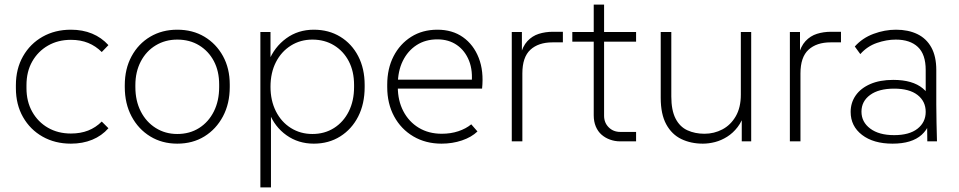

<svg xmlns="http://www.w3.org/2000/svg" viewBox="-20 -614 4165 834"><path d="M288 10Q219 10 165 -20.5Q111 -51 80 -105.5Q49 -160 49 -231V-244Q49 -315 80 -369.5Q111 -424 165 -454.5Q219 -485 288 -485Q339 -485 380 -468Q421 -451 451 -418L422 -388Q396 -414 363 -427.5Q330 -441 288 -441Q232 -441 188.5 -416Q145 -391 120 -347Q95 -303 95 -244V-231Q95 -173 120 -128.5Q145 -84 188.5 -59Q232 -34 288 -34Q330 -34 363 -47Q396 -60 422 -86L451 -57Q422 -24 380.5 -7Q339 10 288 10Z M750 10Q684 10 632.5 -21.5Q581 -53 551.5 -108.5Q522 -164 522 -236V-244Q522 -315 551.5 -369.5Q581 -424 632.5 -454.5Q684 -485 750 -485Q817 -485 868 -454.5Q919 -424 948.5 -370.5Q978 -317 978 -247V-236Q978 -164 948.5 -108.5Q919 -53 868 -21.5Q817 10 750 10ZM750 -32Q804 -32 845 -58Q886 -84 909 -130Q932 -176 932 -236V-247Q932 -305 909 -348.5Q886 -392 845 -417Q804 -442 750 -442Q698 -442 656.5 -417Q615 -392 591.5 -347Q568 -302 568 -244V-236Q568 -176 591.5 -130Q615 -84 656.5 -58Q698 -32 750 -32Z M1111 200V-475H1155V-339L1147 -348Q1172 -410 1223.5 -447.5Q1275 -485 1343 -485Q1408 -485 1458 -454.5Q1508 -424 1536 -370Q1564 -316 1564 -245V-236Q1564 -163 1536 -108Q1508 -53 1458 -21.5Q1408 10 1343 10Q1276 10 1224.5 -26.5Q1173 -63 1149 -125L1157 -134V200ZM1337 -32Q1390 -32 1431 -58Q1472 -84 1495 -130Q1518 -176 1518 -236V-245Q1518 -304 1495 -348Q1472 -392 1431 -417Q1390 -442 1337 -442Q1285 -442 1243.5 -416Q1202 -390 1178.5 -344Q1155 -298 1155 -237Q1155 -177 1178.5 -130.5Q1202 -84 1243.5 -58Q1285 -32 1337 -32Z M1898 10Q1829 10 1775.5 -21.5Q1722 -53 1692 -108.5Q1662 -164 1662 -236V-246Q1662 -316 1689.5 -369.5Q1717 -423 1766 -454Q1815 -485 1880 -485Q1945 -485 1991 -452.5Q2037 -420 2059.5 -362.5Q2082 -305 2074 -229H1695V-268H2048L2028 -246Q2035 -306 2017.5 -350Q2000 -394 1964.5 -418.5Q1929 -443 1880 -443Q1828 -443 1789.5 -418Q1751 -393 1729.5 -349Q1708 -305 1708 -246V-236Q1708 -177 1732 -131Q1756 -85 1799 -59Q1842 -33 1899 -33Q1938 -33 1971 -44Q2004 -55 2027 -74L2054 -43Q2028 -18 1986.5 -4Q1945 10 1898 10Z M2203 0V-475H2247V-370L2240 -372Q2250 -413 2271 -435.5Q2292 -458 2320.5 -467Q2349 -476 2382 -476H2425V-430H2380Q2319 -430 2284 -398Q2249 -366 2249 -295V0Z M2673 0Q2651 0 2630 -7.5Q2609 -15 2593 -29Q2577 -43 2568 -64.5Q2559 -86 2559 -113V-594H2604V-111Q2604 -81 2624 -61Q2644 -41 2674 -41H2743V0ZM2466 -433V-475H2743V-433Z M3033 10Q2981 10 2939.5 -10Q2898 -30 2874 -74Q2850 -118 2850 -189V-475H2896V-195Q2896 -135 2914.5 -99Q2933 -63 2966 -48Q2999 -33 3040 -33Q3082 -33 3118 -52Q3154 -71 3176 -109Q3198 -147 3198 -203V-475H3243V0H3202V-126H3215Q3204 -88 3184 -62Q3164 -36 3138.5 -20Q3113 -4 3086 3Q3059 10 3033 10Z M3411 0V-475H3455V-370L3448 -372Q3458 -413 3479 -435.5Q3500 -458 3528.5 -467Q3557 -476 3590 -476H3633V-430H3588Q3527 -430 3492 -398Q3457 -366 3457 -295V0Z M4008 0 4006 -165 4001 -177V-310Q4001 -378 3967 -410Q3933 -442 3871 -442Q3831 -442 3789 -427.5Q3747 -413 3717 -379L3693 -412Q3726 -449 3774.5 -467Q3823 -485 3872 -485Q3925 -485 3964.5 -466Q4004 -447 4025.5 -408Q4047 -369 4047 -310V-160Q4047 -120 4048 -80.5Q4049 -41 4050 0ZM3857 10Q3774 10 3724.5 -28Q3675 -66 3675 -128Q3675 -168 3697 -199.5Q3719 -231 3760.5 -249Q3802 -267 3860 -267Q3944 -267 3988.5 -230Q4033 -193 4033 -133H4026Q4026 -67 3983.5 -28.5Q3941 10 3857 10ZM3864 -27Q3930 -27 3965.5 -55Q4001 -83 4001 -128Q4001 -174 3965.5 -201.5Q3930 -229 3864 -229Q3797 -229 3759.5 -201.5Q3722 -174 3722 -129Q3722 -84 3760 -55.5Q3798 -27 3864 -27Z"/></svg>

Font: SUSE Thin ExtraLight
Style: Regular
Weight: 250
Version: Version 1.000